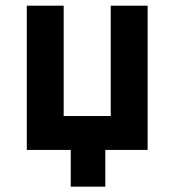

<svg xmlns="http://www.w3.org/2000/svg" viewBox="-20 -538 626 689"><path d="M377.4 0V-517.6H509.8V0ZM233.9 131.8V-63.5H357.9V131.8ZM76.2 0V-121.6H509.8V0ZM76.2 0V-517.6H208.5V0Z"/></svg>

Font: Cascadia Mono
Style: Regular
Weight: 400
Monospace: yes
Designer: Aaron Bell
Foundry: Saja Typeworks
Version: Version 2102.003